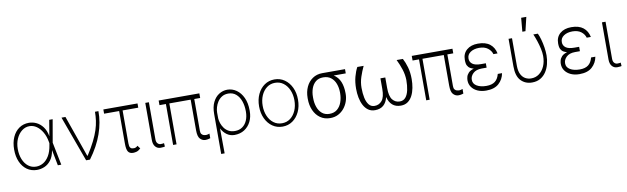

<svg xmlns="http://www.w3.org/2000/svg" viewBox="-52 -1413 7393 2264"><g transform="rotate(-10 3644.5 -280.5)"><path d="M281.6 11.4Q214.5 10.3 164.4 -25.4Q114.3 -61.1 86.5 -124.5Q58.6 -187.9 58.6 -271.7Q58.6 -354.8 86.6 -418.1Q114.7 -481.5 165.5 -517Q216.3 -552.6 283.7 -552.6Q330.6 -552.6 374.1 -531.6Q417.6 -510.7 449.9 -467.3Q482.2 -424 494.7 -356.9H495.4L527 -545.5H568.2L520.6 -272.7L575.3 0H534.1L497.9 -187.1H497.2Q485.4 -113.6 452.1 -69.8Q418.7 -25.9 373.8 -6.9Q328.8 12.1 281.6 11.4ZM481.2 -274.1 477.6 -293Q466.3 -357.6 437.7 -407.1Q409.1 -456.7 369.3 -484.6Q329.5 -512.4 283.7 -512.4Q233.3 -512.4 191.9 -480.1Q150.6 -447.8 126.2 -393.1Q101.9 -338.4 101.9 -271.3Q101.9 -201.3 124.3 -146.5Q146.7 -91.6 187 -60.2Q227.3 -28.8 281.6 -28.8Q326.3 -28.8 366.5 -52.4Q406.6 -76 436.1 -125.4Q465.6 -174.7 477.6 -252.5Z M872.9 0 674 -545.5H721.2L894.9 -50.8H900.6Q955.3 -136 989.3 -204.4Q1023.4 -272.7 1041.9 -330.3Q1060.4 -387.8 1067.5 -440.2Q1074.6 -492.5 1074.9 -545.5H1116.1Q1117.9 -414.4 1069.4 -276.3Q1021 -138.1 919 0Z M1585.9 -555V-504.3H1398.4V-110.4Q1398.4 -75.6 1407.7 -61.3Q1416.9 -46.9 1429.5 -44.4Q1442.1 -41.9 1452.1 -42.3Q1455.6 -42.3 1457 -42.3Q1467.3 -42.3 1480.3 -49.5Q1493.3 -56.8 1498.2 -63.6L1525.6 -27Q1499.6 -2.8 1476.9 3.6Q1454.2 9.9 1434.3 9.9Q1393.8 9.9 1375.4 -17.2Q1356.9 -44.4 1357.2 -116.5V-504.3H1176.8V-555Z M1677.2 -545.5H1720.2V-101.9Q1720.2 -68.5 1736 -52Q1751.8 -35.5 1773.1 -35.5Q1788.4 -35.5 1799.2 -37.1Q1810 -38.7 1812.5 -39.8L1815.3 1.8Q1810.7 3.2 1797.4 5.1Q1784.1 7.1 1763.1 7.1Q1725.9 7.1 1701.5 -20.8Q1677.2 -48.7 1677.2 -101.9Z M2324.6 -545.5V-490.1H2253.9V-111.2Q2253.6 -83.1 2264.7 -69.6Q2275.9 -56.1 2290.8 -52Q2305.8 -47.9 2316.8 -47.9Q2328.1 -47.9 2341.1 -51.5Q2354 -55 2359.4 -57.9V-2.5Q2354 -0.7 2339.1 3.4Q2324.2 7.5 2299.4 8.2Q2263.5 7.5 2237.2 -20.6Q2210.9 -48.7 2210.9 -123.6V-490.1H1955.6V0H1914.4V-490.1H1837.4V-545.5Z M2454.2 203.1V-274.1Q2453.8 -358.7 2481.9 -415.7Q2509.9 -472.7 2555.9 -501.6Q2601.9 -530.5 2655.5 -530.9Q2715.6 -530.5 2765.1 -495.7Q2814.6 -460.9 2844.1 -397Q2873.6 -333.1 2873.6 -245.7V-235.8Q2873.6 -166.2 2845.9 -110.6Q2818.2 -55 2767.6 -22.5Q2717 9.9 2648.4 9.9Q2597.7 9.9 2557.5 -18.8Q2517.4 -47.6 2492.9 -96.2L2495.4 203.1ZM2492.2 -214.5Q2494 -187.9 2504.4 -156.8Q2514.9 -125.7 2535 -98Q2555 -70.3 2586.5 -52.7Q2617.9 -35.2 2661.9 -35.2Q2715.2 -35.2 2752.1 -61.8Q2789.1 -88.4 2808.2 -133.7Q2827.4 -179 2827.8 -235.8V-245.7Q2827.4 -310 2808.6 -364Q2789.8 -418 2752.3 -450.8Q2714.8 -483.7 2658.4 -484Q2614 -483.7 2582.4 -464Q2550.8 -444.2 2530.7 -413.4Q2510.7 -382.5 2501.1 -348.5Q2491.5 -314.6 2491.5 -285.9Z M3224.4 11.4Q3157 11.4 3104.4 -25Q3051.8 -61.4 3021.7 -125.4Q2991.5 -189.3 2991.5 -271Q2991.5 -353 3021.7 -416.9Q3051.8 -480.8 3104.4 -517.2Q3157 -553.6 3224.4 -553.6Q3291.9 -553.6 3344.5 -517Q3397 -480.5 3427.2 -416.7Q3457.4 -353 3457.4 -271Q3457.4 -189.3 3427.2 -125.4Q3397 -61.4 3344.5 -25Q3291.9 11.4 3224.4 11.4ZM3224.4 -28.8Q3282 -28.8 3324.6 -61.1Q3367.2 -93.4 3390.8 -148.4Q3414.4 -203.5 3414.4 -271Q3414.4 -338.4 3390.8 -393.3Q3367.2 -448.2 3324.4 -480.6Q3281.6 -513.1 3224.4 -513.1Q3167.6 -513.1 3124.8 -480.6Q3082 -448.2 3058.2 -393.3Q3034.4 -338.4 3034.4 -271Q3034.4 -203.5 3058.1 -148.4Q3081.7 -93.4 3124.5 -61.1Q3167.3 -28.8 3224.4 -28.8Z M3572.4 -258.5V-269.9Q3572.4 -343 3599.4 -401.5Q3626.4 -459.9 3676.3 -494.1Q3726.2 -528.4 3794 -528.4Q3804 -529.5 3813.2 -528.4H4065.7V-477.6H3921.9Q3975.1 -443.2 3998.8 -385.3Q4022.4 -327.4 4022.7 -248.6V-238.6Q4022.7 -193.9 4007.3 -149.7Q3991.8 -105.5 3962.5 -69.4Q3933.2 -33.4 3891.2 -11.7Q3849.1 9.9 3795.5 9.9Q3726.6 9.9 3676.5 -25.6Q3626.4 -61.1 3599.4 -122Q3572.4 -182.9 3572.4 -258.5ZM3636.4 -269.9V-258.5Q3636 -201 3653.1 -151.3Q3670.1 -101.6 3705.6 -71.2Q3741.1 -40.8 3795.5 -40.8Q3851.6 -40.8 3887.8 -71.2Q3924 -101.6 3941.8 -151.3Q3959.5 -201 3959.9 -258.5V-269.9Q3959.5 -325.3 3941.8 -372.7Q3924 -420.1 3887.4 -448.9Q3850.9 -477.6 3794 -477.6Q3739.7 -477.6 3704.7 -448.9Q3669.7 -420.1 3652.9 -372.7Q3636 -325.3 3636.4 -269.9Z M4683.6 -528.4H4758.5Q4783 -483.7 4801.3 -420.5Q4819.6 -357.2 4819.6 -277Q4819.6 -223.4 4810 -172.2Q4800.4 -121.1 4779.3 -79.9Q4758.2 -38.7 4723.9 -14.4Q4689.6 9.9 4640.6 9.9Q4578.8 9.9 4540.1 -23.8Q4501.4 -57.5 4486.2 -120.7Q4471.6 -57.5 4433.1 -23.8Q4394.5 9.9 4331.7 9.9Q4283.7 9.9 4250 -14.4Q4216.3 -38.7 4195 -79.7Q4173.7 -120.7 4163.9 -171.9Q4154.1 -223 4154.1 -277Q4154.1 -356.2 4171.2 -419.6Q4188.2 -483 4213.1 -528.4H4288.7Q4260.7 -469.1 4239.7 -405.5Q4218.8 -342 4219.1 -277Q4219.1 -210.2 4230.6 -156.6Q4242.2 -103 4267.8 -71.7Q4293.3 -40.5 4335.2 -40.8Q4388.1 -40.5 4423.1 -81.9Q4458.1 -123.2 4458.1 -222.7V-349.1H4516.3V-222.7Q4516.3 -123.2 4550.2 -81.9Q4584.2 -40.5 4636.4 -40.8Q4680 -40.5 4706.3 -71.6Q4732.6 -102.6 4744.1 -156.2Q4755.7 -209.9 4755.7 -277Q4754.3 -342 4733.7 -405.2Q4713.1 -468.4 4683.6 -528.4Z M5355.1 -545.5V-490.1H5284.4V-111.2Q5284.1 -83.1 5295.3 -69.6Q5306.5 -56.1 5321.4 -52Q5336.3 -47.9 5347.3 -47.9Q5358.7 -47.9 5371.6 -51.5Q5384.6 -55 5389.9 -57.9V-2.5Q5384.6 -0.7 5369.7 3.4Q5354.8 7.5 5329.9 8.2Q5294 7.5 5267.8 -20.6Q5241.5 -48.7 5241.5 -123.6V-490.1H4986.2V0H4945V-490.1H4867.9V-545.5Z M5713.1 -283V-255.7H5655.2Q5585.9 -255.3 5550.6 -221.1Q5515.3 -186.8 5516 -144.5Q5515.3 -97.3 5559.8 -70.7Q5604.4 -44 5675.1 -44Q5740.4 -44 5777.5 -72.3Q5814.6 -100.5 5829.9 -160.2H5881Q5867.9 -87 5814.5 -38.5Q5761 9.9 5662.3 9.9Q5604.4 9.9 5559.8 -10.1Q5515.3 -30.2 5490.1 -65.7Q5464.8 -101.2 5464.8 -147.7Q5464.8 -165.1 5470.7 -188.7Q5476.6 -212.4 5497.2 -234.9Q5517.8 -257.5 5561.8 -270.6Q5519.5 -282 5501.4 -302.6Q5483.3 -323.2 5479.4 -346.4Q5475.5 -369.7 5475.9 -390.3Q5475.5 -465.6 5525.9 -509.1Q5576.3 -552.6 5660.9 -552.6Q5751.8 -552.6 5803.3 -511.7Q5854.8 -470.9 5869.3 -398.8H5820Q5807.5 -442.1 5768.8 -471.4Q5730.1 -500.7 5665.5 -501.1Q5601.9 -500.7 5561.4 -473Q5521 -445.3 5521.3 -397.7Q5521 -357.2 5553.3 -332.7Q5585.6 -308.2 5655.2 -308.2H5713.1Z M6027 -545.5H6068.2V-215.9Q6068.5 -150.9 6089 -112Q6109.4 -73.2 6141.9 -56.1Q6174.4 -39.1 6210.2 -39.4Q6263.1 -39.1 6304.5 -69.2Q6345.9 -99.4 6369.9 -153.2Q6393.8 -207 6393.5 -277Q6393.1 -315.7 6383 -362.6Q6372.9 -409.4 6357.1 -457.2Q6341.3 -505 6323.5 -545.5H6377.5Q6392.4 -515.6 6405.4 -469.6Q6418.3 -423.7 6426.3 -372.7Q6434.3 -321.7 6434.3 -277Q6434.3 -224.1 6421.3 -173.1Q6408.4 -122.2 6381.4 -80.8Q6354.4 -39.4 6312.3 -14.7Q6270.2 9.9 6212 9.9Q6131 9.9 6078.8 -44.7Q6026.6 -99.4 6027 -217.3ZM6201.7 -599.8 6216.3 -764.2H6278.1L6239 -599.8Z M6830.3 -283V-255.7H6772.4Q6703.1 -255.3 6667.8 -221.1Q6632.5 -186.8 6633.2 -144.5Q6632.5 -97.3 6677 -70.7Q6721.6 -44 6792.3 -44Q6857.6 -44 6894.7 -72.3Q6931.8 -100.5 6947.1 -160.2H6998.2Q6985.1 -87 6931.6 -38.5Q6878.2 9.9 6779.5 9.9Q6721.6 9.9 6677 -10.1Q6632.5 -30.2 6607.2 -65.7Q6582 -101.2 6582 -147.7Q6582 -165.1 6587.9 -188.7Q6593.8 -212.4 6614.3 -234.9Q6634.9 -257.5 6679 -270.6Q6636.7 -282 6618.6 -302.6Q6600.5 -323.2 6596.6 -346.4Q6592.7 -369.7 6593 -390.3Q6592.7 -465.6 6643.1 -509.1Q6693.5 -552.6 6778.1 -552.6Q6869 -552.6 6920.5 -511.7Q6971.9 -470.9 6986.5 -398.8H6937.1Q6924.7 -442.1 6886 -471.4Q6847.3 -500.7 6782.7 -501.1Q6719.1 -500.7 6678.6 -473Q6638.1 -445.3 6638.5 -397.7Q6638.1 -357.2 6670.5 -332.7Q6702.8 -308.2 6772.4 -308.2H6830.3Z M7145.2 -545.5H7188.2V-101.9Q7188.2 -68.5 7204 -52Q7219.8 -35.5 7241.1 -35.5Q7256.4 -35.5 7267.2 -37.1Q7278.1 -38.7 7280.5 -39.8L7283.4 1.8Q7278.8 3.2 7265.4 5.1Q7252.1 7.1 7231.2 7.1Q7193.9 7.1 7169.6 -20.8Q7145.2 -48.7 7145.2 -101.9Z"/></g></svg>

Font: Inter UI Extra Light
Style: Regular
Weight: 200
Designer: Rasmus Andersson
Foundry: rsms
Version: 3.2;8d6f07862